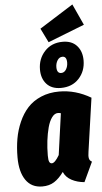

<svg xmlns="http://www.w3.org/2000/svg" viewBox="-69 -1123 631 1184"><g transform="rotate(-5 246.5 -531.0)"><path d="M425.8 -1082 485.8 -951.2 259.8 -862.8 216.8 -950.2ZM346.2 -857.9Q402.8 -857.9 433.8 -823.2Q464.8 -788.6 464.8 -732.9Q464.8 -666 422.9 -620.6Q380.9 -575.2 311 -575.2Q253.9 -575.2 222.9 -609.4Q191.9 -643.6 191.9 -699.2Q191.9 -765.6 234.4 -811.8Q276.9 -857.9 346.2 -857.9ZM336.9 -766.1Q317.4 -766.1 305.7 -747.6Q293.9 -729 293.9 -705.1Q293.9 -667 320.8 -667Q339.8 -667 351.3 -685.5Q362.8 -704.1 362.8 -728Q362.8 -766.1 336.9 -766.1ZM297.9 -554.2Q399.4 -554.2 493.2 -499L445.8 -168Q441.4 -142.1 444.6 -127.4Q447.8 -112.8 461.9 -106L404.8 16.1Q360.4 12.2 325.7 -6.3Q291 -24.9 276.9 -58.1Q248.5 -19 217.8 0.5Q187 20 144 20Q77.1 20 42 -31Q6.8 -82 6.8 -171.9Q6.8 -231.9 16.1 -285.9Q25.4 -339.8 47.4 -389.6Q69.3 -439.5 102.1 -475.3Q134.8 -511.2 185.1 -532.7Q235.4 -554.2 297.9 -554.2ZM278.8 -422.9Q257.8 -422.9 241.2 -400.1Q224.6 -377.4 214.6 -340.1Q204.6 -302.7 199.2 -258.3Q193.8 -213.9 193.8 -167Q193.8 -138.7 199 -127.9Q204.1 -117.2 214.8 -117.2Q233.9 -117.2 261.2 -164.1L296.9 -419.9Q288.1 -422.9 278.8 -422.9Z"/></g></svg>

Font: Fira Sans Compressed Heavy
Style: Italic
Weight: 900
Width: 3
Italic angle: -8°
Designer: Carrois Corporate & Edenspiekermann AG
Foundry: Carrois Corporate GbR & Edenspiekermann AG
Version: Version 4.203;PS 004.203;hotconv 1.0.88;makeotf.lib2.5.64775